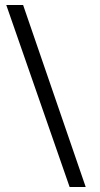

<svg xmlns="http://www.w3.org/2000/svg" viewBox="-20 -744 399 764"><path d="M5 -724H72L321 0H257Z"/></svg>

Font: Rosario Light
Style: Italic
Weight: 300
Italic angle: -8.05°
Designer: Hector Gatti
Foundry: Omnibus Type
Version: Version 1.101; ttfautohint (v1.8.1.43-b0c9)